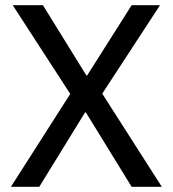

<svg xmlns="http://www.w3.org/2000/svg" viewBox="-20 -718 664 738"><path d="M602 0H486L310 -286H307L131 0H22L250 -357L29 -698H145L312 -428H315L486 -698H595L373 -358Z"/></svg>

Font: IBM Plex Sans Hebrew Text
Style: Regular
Weight: 450
Designer: Mike Abbink, Paul van der Laan, Pieter van Rosmalen, Yanek Iontef
Foundry: Bold Monday
Version: Version 1.2